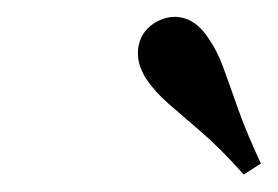

<svg xmlns="http://www.w3.org/2000/svg" viewBox="-20 -686 327 226"><path d="M266.9 -480.6Q238.7 -512.1 216.5 -531Q194.4 -550 178.2 -564.1Q162.1 -578.2 152.4 -592.7Q140.3 -611.3 142.7 -629.4Q145.2 -647.6 160.5 -658.1Q178.2 -669.4 195.6 -664.9Q212.9 -660.5 225.8 -640.3Q235.5 -626.6 242.7 -606.9Q250 -587.1 259.7 -559.3Q269.4 -531.5 287.1 -493.5Z"/></svg>

Font: Playfair 9pt
Style: Italic
Weight: 400
Italic angle: -15.6°
Designer: Claus Eggers Sørensen
Foundry: Claus Eggers Sørensen
Version: Version 2.001;gftools[0.9.30]